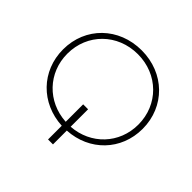

<svg xmlns="http://www.w3.org/2000/svg" viewBox="-200 -906 1237 1237"><g transform="rotate(45 418.5 -287.5)"><path d="M398 -32C224 -42 95 -176 95 -350C95 -531 234 -669 419 -669C603 -669 742 -531 742 -350C742 -177 615 -44 443 -32V-191H398ZM443 3C638 -8 781 -155 781 -350C781 -553 626 -704 419 -704C211 -704 56 -553 56 -350C56 -154 201 -6 398 4V129H443Z"/></g></svg>

Font: Montserrat-Alt1 ExtLt
Style: Regular
Weight: 200
Designer: Differentunic
Foundry: Differentunic
Version: Version 7.222